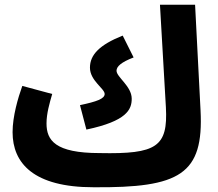

<svg xmlns="http://www.w3.org/2000/svg" viewBox="-20 -768 918 809"><path d="M825 -303 802 -748H654L679 -316C688 -150 641 -118 400 -123C212 -123 176 -177 176 -248C176 -290 189 -334 200 -372L74 -406C56 -356 33 -278 33 -211C33 -80 122 21 374 21C738 24 839 -33 825 -303ZM344 -222C515 -258 535 -307 535 -352C535 -405 471 -443 471 -470C471 -488 491 -506 543 -526L497 -618C399 -579 359 -537 359 -483C359 -428 421 -395 421 -372C421 -352 388 -340 317 -325Z"/></svg>

Font: Noto Sans Arabic UI ExtraCondensed Extra
Style: Regular
Weight: 800
Width: 3
Designer: Nadine Chahine - Monotype Design Team
Foundry: Monotype Imaging Inc.
Version: Version 1.900